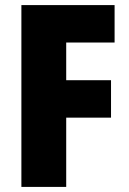

<svg xmlns="http://www.w3.org/2000/svg" viewBox="-20 -734 507 754"><path d="M240 0H64V-714H430V-567H240V-419H416V-272H240Z"/></svg>

Font: Noto Sans Malayalam Condensed Black
Style: Regular
Weight: 900
Width: 3
Designer: Jelle Bosma - Monotype Design Team
Foundry: Monotype Imaging Inc.
Version: Version 2.104; ttfautohint (v1.8.4.7-5d5b)